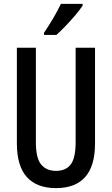

<svg xmlns="http://www.w3.org/2000/svg" viewBox="-20 -960 577 990"><path d="M470 -221Q470 -104 419 -47Q368 10 269 10Q170 10 118.5 -47Q67 -104 67 -221V-714H165V-226Q165 -145 192 -112Q219 -79 269 -79Q320 -79 345 -112.5Q370 -146 370 -227V-714H470ZM406 -931Q393 -911 369 -882.5Q345 -854 318.5 -826.5Q292 -799 271 -780H207V-791Q261 -871 294 -940H406Z"/></svg>

Font: Noto Sans Sinhala ExtraCondensed Medium
Style: Regular
Weight: 500
Width: 2
Designer: Jelle Bosma - Monotype Design Team
Foundry: Monotype Imaging Inc.
Version: Version 2.006; ttfautohint (v1.8.4.7-5d5b)